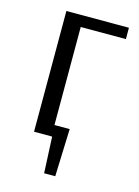

<svg xmlns="http://www.w3.org/2000/svg" viewBox="-103 -559 557 768"><g transform="rotate(15 176.0 -175.0)"><path d="M75 0V-500H334V-453H147V0ZM157 150 150 0H75V-47H210L203 150Z"/></g></svg>

Font: Arsenal SC
Style: Regular
Weight: 400
Designer: Andrij Shevchenko
Foundry: Stairsfor
Version: Version 2.001; ttfautohint (v1.8.4.7-5d5b)